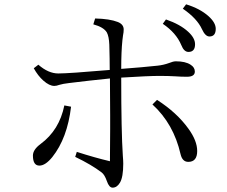

<svg xmlns="http://www.w3.org/2000/svg" viewBox="-20 -844 1040 880"><path d="M740.7 -754.9Q805.7 -732.4 842.3 -698.7Q874 -669.9 874 -641.1Q874 -606 843.8 -606Q823.2 -606 811 -637.2Q787.6 -693.4 726.1 -734.9ZM833 -824.2Q896.5 -804.7 935.5 -770Q968.8 -740.2 968.8 -711.9Q968.8 -676.8 939.9 -676.8Q920.9 -676.8 905.8 -710Q883.3 -759.3 817.9 -804.2ZM274.9 -360.8 305.7 -355Q288.6 -210.4 219.7 -124Q188 -85 160.6 -85Q130.9 -85 130.9 -130.9Q130.9 -158.2 166 -184.1Q252 -247.6 274.9 -360.8ZM699.7 -386.2Q790.5 -328.1 843.8 -253.9Q883.8 -198.7 883.8 -151.9Q883.8 -102.1 842.8 -102.1Q815.9 -102.1 807.6 -137.2Q775.9 -276.4 678.7 -365.2ZM482.9 -523.4Q482.9 -573.2 481 -639.2Q479.5 -676.8 469.7 -695.3Q455.1 -719.7 407.7 -732.4L416 -759.3Q482.9 -757.8 520 -743.2Q546.9 -732.4 546.9 -709Q546.9 -695.8 543.9 -682.1L541 -659.2Q535.6 -607.4 535.6 -528.3Q634.3 -535.6 702.1 -543Q729.5 -545.9 754.9 -555.2Q773.9 -563 786.1 -563Q830.1 -563 853.5 -547.4Q873 -535.2 873 -516.1Q873 -492.2 836.9 -492.2Q809.1 -492.2 785.2 -494.1Q752 -496.1 710 -496.1Q660.2 -496.1 535.6 -488.3Q535.6 -240.7 543 -129.9Q544.9 -107.9 544.9 -93.8Q544.9 -32.2 529.8 -6.8Q516.1 16.1 496.1 16.1Q480 16.1 469.7 -14.2Q459.5 -43.5 445.8 -53.7Q398.9 -89.4 324.7 -125L332 -147.9Q415.5 -121.1 483.9 -105Q484.9 -170.9 484.9 -252V-316.9Q484.9 -389.2 483.9 -484.4Q387.2 -474.6 296.9 -463.4Q267.6 -460 252 -455.1Q238.8 -450.2 229 -450.2Q206.1 -450.2 178.7 -474.6Q153.8 -496.6 134.8 -531.2L155.8 -547.4Q201.7 -507.3 247.1 -507.3Q294.9 -507.3 482.9 -523.4Z"/></svg>

Font: I.MingCP
Style: Regular
Weight: 400
Designer: I.Font Project
Version: Version 8.000; Sep 06, 2022